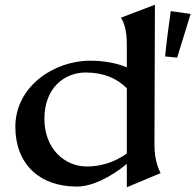

<svg xmlns="http://www.w3.org/2000/svg" viewBox="-20 -777 827 813"><path d="M634 -163 636 -757 492 -702C504 -684 517 -652 517 -588V-492C476 -509 422 -520 362 -520C207 -520 45 -410 45 -240C45 -82 148 13 305 13C367 13 444 -23 517 -83V16L660 -44C657 -50 634 -91 634 -163ZM168 -274C168 -404 252 -470 343 -470C418 -470 476 -445 517 -403V-127C458 -85 398 -72 347 -72C257 -72 168 -144 168 -274ZM679 -538 730 -533C752 -602 771 -666 787 -718L703 -730C696 -680 686 -608 679 -538Z"/></svg>

Font: Coconat Demi
Style: Regular
Weight: 400
Designer: Sara Lavazza
Foundry: Collletttivo
Version: Version 1.000;Glyphs 3.2 (3217)